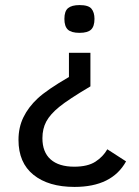

<svg xmlns="http://www.w3.org/2000/svg" viewBox="-20 -547 552 760"><path d="M354 -472.2Q354 -442.9 340.6 -429.9Q327.1 -417 294.9 -417Q262.2 -417 248.5 -429.9Q234.9 -442.9 234.9 -472.2Q234.9 -502.9 249.5 -514.9Q264.2 -526.9 294.9 -526.9Q330.1 -526.9 342 -512.5Q354 -498 354 -472.2ZM479 91.8Q423.3 192.9 274.9 192.9Q171.9 192.9 112.5 145Q53.2 97.2 53.2 6.8Q53.2 -43 72.8 -83Q92.3 -123 128.9 -157.2Q165.5 -191.4 252.9 -242.2V-337.9H337.9V-205.1Q250.5 -153.3 214.6 -124Q178.7 -94.7 163.3 -66.2Q147.9 -37.6 147.9 0Q147.9 55.2 180.4 84Q212.9 112.8 273.9 112.8Q327.1 112.8 357.7 93Q388.2 73.2 404.8 43.9Z"/></svg>

Font: ClearSansRegular
Style: Regular
Weight: 400
Foundry: Intel Corporation
Version: Version 1.00